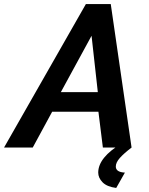

<svg xmlns="http://www.w3.org/2000/svg" viewBox="-73 -730 738 950"><path d="M352 -710H475L578 0H436L414 -177H185L89 0H-53ZM411 -274 380 -553 228 -274ZM413 124Q413 49 530 -21H572L578 0Q540 29 520 51.5Q500 74 500 94Q500 122 545 124L502 200Q456 194 434.5 172Q413 150 413 124Z"/></svg>

Font: Raleway
Style: Bold Italic
Weight: 700
Italic angle: -12°
Designer: Matt McInerney, Pablo Impallari, Rodrigo Fuenzalida
Foundry: Matt McInerney, Pablo Impallari, Rodrigo Fuenzalida
Version: Version 4.101;RELEASE